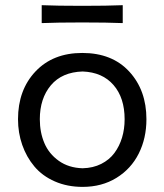

<svg xmlns="http://www.w3.org/2000/svg" viewBox="-20 -713 637 744"><path d="M141.6 -623.5V-692.9Q200.7 -690.4 298.3 -690.4Q396.5 -690.4 455.6 -692.9V-623.5Q396.5 -626 298.3 -626Q200.7 -626 141.6 -623.5ZM300.3 11.2Q240.7 11.2 192.4 -10Q144 -31.2 113.3 -67.9Q82.5 -104.5 66.2 -151.4Q49.8 -198.2 49.8 -251Q49.8 -364.3 117.4 -436Q185.1 -507.8 298.8 -507.8Q414.6 -507.8 481 -435.5Q547.4 -363.3 547.4 -251Q547.4 -177.2 517.6 -117.9Q487.8 -58.6 431.2 -23.7Q374.5 11.2 300.3 11.2ZM300.3 -61Q340.8 -62 372.3 -77.9Q403.8 -93.8 423.3 -120.1Q442.9 -146.5 452.9 -179.7Q462.9 -212.9 462.9 -251Q462.9 -334 419.9 -383.5Q377 -433.1 300.3 -436Q220.2 -433.6 177.2 -382.6Q134.3 -331.5 134.3 -251Q134.3 -200.2 151.9 -158.7Q169.4 -117.2 207.8 -89.8Q246.1 -62.5 300.3 -61Z"/></svg>

Font: Commissioner Flair
Style: Regular
Weight: 400
Designer: Kostas Bartsokas
Foundry: Kostas Bartsokas
Version: Version 1.000